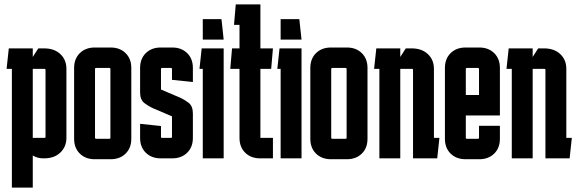

<svg xmlns="http://www.w3.org/2000/svg" viewBox="-20 -720 2630 873"><path d="M129 133H34V-407H10L20 -500H129V-461L154 -500H181Q227 -500 254.5 -474Q282 -448 282 -407V-93Q282 -53 254.5 -26.5Q227 0 181 0H177Q150 0 129 -13ZM182 -407H129V-93H182Q187 -93 187 -98V-402Q187 -407 182 -407Z M482 -406Q482 -411 477 -411H417Q412 -411 412 -406V-94Q412 -89 417 -89H477Q482 -89 482 -93ZM317 -89V-411Q317 -453 343 -478.5Q369 -504 411 -504H483Q525 -504 551 -478.5Q577 -453 577 -411V-89Q577 -47 551 -21.5Q525 4 483 4H411Q369 4 343 -21.5Q317 -47 317 -89Z M617 -157 712 -147V-98Q712 -93 717 -93H757Q762 -93 762 -98V-191L673 -229Q657 -236 637 -251Q617 -266 617 -300V-411Q617 -453 643 -478.5Q669 -504 711 -504H763Q805 -504 831 -478.5Q857 -453 857 -411V-347L762 -357V-406Q762 -411 757 -411H717Q712 -411 712 -406V-313L801 -275Q817 -268 837 -253Q857 -238 857 -204V-93Q857 -51 831 -25.5Q805 0 763 0H711Q669 0 643 -25.5Q617 -51 617 -93Z M987 -633 997 -540H902V-633ZM997 -500V0H902V-407H887L897 -500Z M1221 -93V0H1163Q1121 0 1095 -25.5Q1069 -51 1069 -93V-407H1027L1035 -500H1069V-607H1044L1052 -700H1164V-500H1221L1213 -407H1164V-93Z M1341 -633 1351 -540H1256V-633ZM1351 -500V0H1256V-407H1241L1251 -500Z M1556 -406Q1556 -411 1551 -411H1491Q1486 -411 1486 -406V-94Q1486 -89 1491 -89H1551Q1556 -89 1556 -93ZM1391 -89V-411Q1391 -453 1417 -478.5Q1443 -504 1485 -504H1557Q1599 -504 1625 -478.5Q1651 -453 1651 -411V-89Q1651 -47 1625 -21.5Q1599 4 1557 4H1485Q1443 4 1417 -21.5Q1391 -47 1391 -89Z M1705 0V-407H1681L1691 -500H1800V-461L1825 -500H1852Q1898 -500 1925.5 -474Q1953 -448 1953 -407V-93H1978L1968 0H1858V-402Q1858 -407 1853 -407H1800V0Z M2003 -89V-411Q2003 -453 2029 -478.5Q2055 -504 2097 -504H2159Q2201 -504 2227 -478.5Q2253 -453 2253 -411V-288H2158V-406Q2158 -411 2153 -411H2103Q2098 -411 2098 -406V-288H2253V-195H2098V-94Q2098 -89 2103 -89H2153Q2158 -89 2158 -93V-148H2253V-89Q2253 -47 2227 -21.5Q2201 4 2159 4H2097Q2055 4 2029 -21.5Q2003 -47 2003 -89Z M2307 0V-407H2283L2293 -500H2402V-461L2427 -500H2454Q2500 -500 2527.5 -474Q2555 -448 2555 -407V-93H2580L2570 0H2460V-402Q2460 -407 2455 -407H2402V0Z"/></svg>

Font: Karantina
Style: Regular
Weight: 400
Designer: Rony Koch
Foundry: Rony Koch
Version: Version 1.000; ttfautohint (v1.8.3)